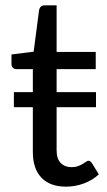

<svg xmlns="http://www.w3.org/2000/svg" viewBox="-20 -691 402 719"><path d="M32 -346H103V-432H42Q34 -432 28.5 -436.8Q23 -441.5 23 -451.5V-487L106 -497.5L126.5 -654Q128 -661.5 133.2 -666.2Q138.5 -671 147 -671H192V-496.5H338.5V-432H192V-346H339.5V-289.5H192V-128Q192 -96 207.5 -80.5Q223 -65 247.5 -65Q261.5 -65 271.8 -68.8Q282 -72.5 289.5 -77Q297 -81.5 302.2 -85.2Q307.5 -89 311.5 -89Q318.5 -89 324 -80.5L350 -38Q327 -16.5 294.5 -4.2Q262 8 227.5 8Q167.5 8 135.2 -25.5Q103 -59 103 -122V-289.5H32Z"/></svg>

Font: Lato 2
Style: Regular
Weight: 400
Designer: Lukasz Dziedzic with Adam Twardoch and Botio Nikoltchev
Foundry: tyPoland Lukasz Dziedzic
Version: Version 2.015; 2015-08-06; http://www.latofonts.com/